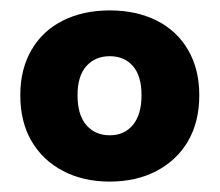

<svg xmlns="http://www.w3.org/2000/svg" viewBox="-20 -736 422 369"><path d="M191 -387Q140 -387 101 -407.5Q62 -428 40.5 -465Q19 -502 19 -553Q19 -603 40.5 -640Q62 -677 101 -696.5Q140 -716 191 -716Q242 -716 281 -696.5Q320 -677 341.5 -640Q363 -603 363 -553Q363 -502 341.5 -465Q320 -428 281 -407.5Q242 -387 191 -387ZM191 -476Q219 -476 235.5 -496Q252 -516 252 -553Q252 -590 235.5 -609Q219 -628 191 -628Q163 -628 146 -609Q129 -590 129 -553Q129 -515 146 -495.5Q163 -476 191 -476Z"/></svg>

Font: Nunito Sans 9pt Black
Style: Regular
Weight: 900
Version: Version 3.101;gftools[0.9.27]